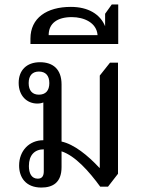

<svg xmlns="http://www.w3.org/2000/svg" viewBox="-20 -834 641 864"><path d="M166 10C216 10 257 -11 257 -82V-153C318 -133 380 -64 431 6H466L511 -52V-552H475L429 -494V-79H427C375 -135 313 -185 257 -197V-454C257 -523 218 -554 160 -554C99 -554 64 -517 64 -461C64 -403 101 -368 148 -368C159 -368 168 -370 175 -373V-203C112 -203 66 -156 66 -89C66 -37 95 10 166 10ZM155 -408C126 -408 109 -426 109 -460C109 -494 126 -512 155 -512C185 -512 202 -494 202 -460C202 -426 185 -408 155 -408ZM150 -30C122 -30 110 -54 110 -87C110 -136 136 -162 177 -162V-63C177 -43 170 -30 150 -30Z M117 -636H512V-814H483L453 -772V-716C431 -770 377 -803 299 -803C190 -803 117 -753 117 -660ZM199 -676C199 -729 238 -757 303 -757C358 -757 415 -732 419 -676Z"/></svg>

Font: Noto Serif Thai SemiCondensed
Style: Regular
Weight: 400
Width: 4
Designer: Monotype Design Team
Foundry: Monotype Imaging Inc.
Version: Version 2.002